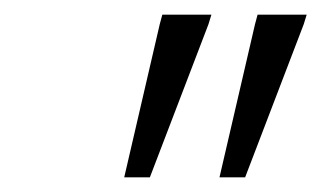

<svg xmlns="http://www.w3.org/2000/svg" viewBox="-20 -727 438 262"><path d="M149.5 -485 198 -694 201.5 -707H268.5L264.5 -694L184.5 -485ZM279.5 -485 328 -694 331.5 -707H398.5L394.5 -694L314.5 -485Z"/></svg>

Font: Newsreader 6pt Light
Style: Italic
Weight: 300
Italic angle: -17°
Designer: Hugues Gentile
Foundry: Production Type
Version: Version 1.003; ttfautohint (v1.8.3)